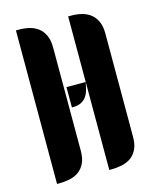

<svg xmlns="http://www.w3.org/2000/svg" viewBox="-110 -802 711 877"><g transform="rotate(-15 245.5 -363.0)"><path d="M50 -726H66Q90 -726 113 -720.5Q136 -715 154 -701.5Q172 -688 183 -665Q194 -642 194 -606V-119Q194 -82 182.5 -59Q171 -36 152.5 -23Q134 -10 109.5 -5Q85 0 60 0H50ZM297 -726H313Q337 -726 360 -720.5Q383 -715 401 -701.5Q419 -688 430 -665Q441 -642 441 -606V-119Q441 -82 429.5 -59Q418 -36 399.5 -23Q381 -10 356.5 -5Q332 0 307 0H297ZM206 -416H297Q293 -395 288 -377.5Q283 -360 273.5 -347.5Q264 -335 249 -327.5Q234 -320 211 -320H206Z"/></g></svg>

Font: Kenia
Style: Regular
Weight: 400
Designer: Julia Petretta
Foundry: Julia Petretta
Version: Version 1.001